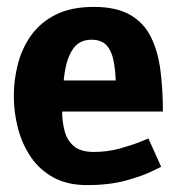

<svg xmlns="http://www.w3.org/2000/svg" viewBox="-20 -528 532 556"><path d="M251.7 -508 245 -413Q210 -413 191.7 -386.7Q173.3 -360.3 166.7 -313.5Q160 -266.7 160 -205L20 -250Q20 -298 32.2 -344Q44.3 -390 71.2 -427Q98 -464 142.3 -486Q186.7 -508 251.7 -508ZM409.7 -127 446.7 -45Q446.7 -45 420.2 -32Q393.7 -19 345.7 -5.5Q297.7 8 231.7 8L251.7 -88Q291 -88 327.2 -98Q363.3 -108 386.5 -117.5Q409.7 -127 409.7 -127ZM20 -250 160 -205Q160 -175 167.2 -148.3Q174.3 -121.7 193.8 -104.8Q213.3 -88 251.7 -88L231.7 8Q175.3 8 135 -14Q94.7 -36 69.5 -73Q44.3 -110 32.2 -156Q20 -202 20 -250ZM90.7 -295H441.7L451.7 -205H90.7ZM251.7 -508Q318 -508 357.8 -484.5Q397.7 -461 417.8 -419.3Q438 -377.7 444.8 -322.7Q451.7 -267.7 451.7 -205H316.3Q316.3 -251 315.3 -288.8Q314.3 -326.7 308.3 -354.7Q302.3 -382.7 287.5 -397.8Q272.7 -413 245 -413Z"/></svg>

Font: Epunda Slab Light
Style: Regular
Weight: 300
Designer: Simon Atzbach
Foundry: typofactur
Version: Version 1.102